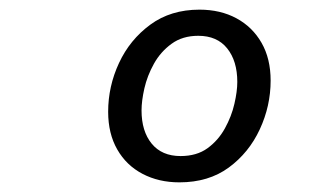

<svg xmlns="http://www.w3.org/2000/svg" viewBox="-20 -713 672 398"><path d="M351.8 -335Q309.1 -335 275.5 -352.6Q241.9 -370.2 223.1 -403.1Q204.2 -436 204.2 -481.3Q204.2 -534 226.7 -582.4Q249.2 -630.8 291.6 -661.9Q333.9 -693 393.5 -693Q436.9 -693 470.1 -675.1Q503.4 -657.1 522.2 -624.2Q541 -591.3 541 -546Q541 -493.3 518.5 -444.9Q496 -396.4 454.2 -365.7Q412.4 -335 351.8 -335ZM354.3 -389.5Q387.7 -389.5 410.1 -405.7Q432.4 -421.9 446.2 -446.9Q460 -471.9 465.9 -497.8Q471.9 -523.6 471.9 -543.2Q471.9 -586.5 451 -612.6Q430.1 -638.8 391 -638.8Q358.3 -638.8 335.6 -622.2Q312.9 -605.7 299.1 -580.9Q285.3 -556.1 279.3 -529.9Q273.4 -503.7 273.4 -484.1Q273.4 -441 294.4 -415.3Q315.5 -389.5 354.3 -389.5Z"/></svg>

Font: Atkinson Hyperlegible Mono ExtraLight
Style: Italic
Weight: 200
Italic angle: -12°
Monospace: yes
Designer: Elliott Scott, Megan Eiswerth, Linus Boman, Theodore Petrosky, Letters from Sweden
Foundry: Applied Design Works, Letters from Sweden
Version: Version 2.001